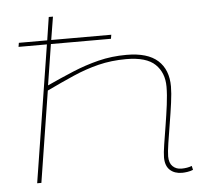

<svg xmlns="http://www.w3.org/2000/svg" viewBox="-53 -796 936 863"><g transform="rotate(-5 415.0 -365.0)"><path d="M51 -618 54 -636H182L198 -740H217L200 -636H471L468 -618H197L168 -434Q229 -462 286.5 -486Q344 -510 404 -525Q464 -540 531 -540Q626 -540 672 -498.5Q718 -457 718 -381Q718 -352 712 -307.5Q706 -263 698 -215.5Q690 -168 684 -128Q678 -88 678 -69Q678 -39 693.5 -24Q709 -9 733 -9Q759 -9 780 -17L784 1Q772 6 758 8Q744 10 734 10Q700 10 679.5 -9Q659 -28 659 -66Q659 -86 665 -124Q671 -162 678.5 -208Q686 -254 692 -300Q698 -346 698 -382Q698 -445 658.5 -483Q619 -521 528 -521Q461 -521 402.5 -506.5Q344 -492 287 -467Q230 -442 165 -411L100 0H81L179 -618Z"/></g></svg>

Font: Georama ExtraExtended Thin
Style: Italic
Weight: 100
Width: 8
Italic angle: -9°
Designer: Jean-Baptiste Levee
Foundry: Production Type
Version: Version 1.000